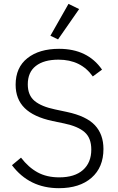

<svg xmlns="http://www.w3.org/2000/svg" viewBox="-20 -963 610 995"><path d="M280.8 -758.8 241.2 -777.8 335 -942.9 390.1 -916ZM285.2 12.2Q131.8 12.2 42 -106.9L88.9 -146Q127.4 -95.7 174.8 -69.8Q222.2 -43.9 287.1 -43.9Q366.7 -43.9 409.9 -82Q453.1 -120.1 453.1 -188Q453.1 -247.6 418.9 -277.8Q384.8 -308.1 313 -323.2L252 -335.9Q154.3 -356.9 107.7 -403.1Q61 -449.2 61 -523.9Q61 -613.3 122.1 -661.6Q183.1 -710 286.1 -710Q434.1 -710 508.8 -602.1L460.9 -566.9Q399.4 -653.8 283.2 -653.8Q207.5 -653.8 165.8 -621.3Q124 -588.9 124 -525.9Q124 -469.2 159.4 -439.9Q194.8 -410.6 265.1 -396L327.1 -382.8Q427.7 -361.3 471.9 -314Q516.1 -266.6 516.1 -190.9Q516.1 -95.7 454.3 -41.7Q392.6 12.2 285.2 12.2Z"/></svg>

Font: Anuphan Light
Style: Regular
Weight: 300
Designer: Mike Abbink, Paul van der Laan, Pieter van Rosmalen, Mint Tantisuwanna
Foundry: Bold Monday; Cadson Demak
Version: Version 3.002;hotconv 1.0.109;makeotfexe 2.5.65596